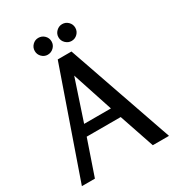

<svg xmlns="http://www.w3.org/2000/svg" viewBox="-210 -1024 1051 1149"><g transform="rotate(-30 315.5 -449.5)"><path d="M364 -729 617 0H505L423 -242H188L105 0H15L269 -729ZM306 -596 213 -316H398ZM291 -841Q291 -817 273.5 -800Q256 -783 232 -783Q209 -783 192 -800Q175 -817 175 -841Q175 -865 192 -882Q209 -899 232 -899Q257 -899 274 -882Q291 -865 291 -841ZM455 -841Q455 -817 438 -800Q421 -783 397 -783Q374 -783 356.5 -800Q339 -817 339 -841Q339 -865 356.5 -882Q374 -899 397 -899Q421 -899 438 -882Q455 -865 455 -841Z"/></g></svg>

Font: Rosario Light Medium
Style: Regular
Weight: 500
Version: Version 1.101; ttfautohint (v1.8.1.43-b0c9)